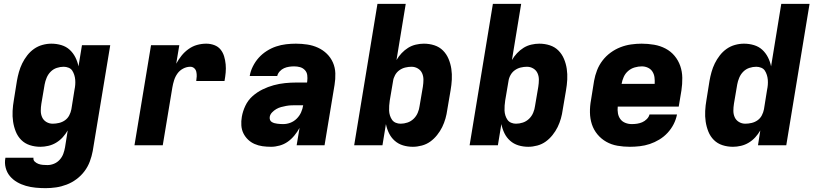

<svg xmlns="http://www.w3.org/2000/svg" viewBox="-20 -755 4240 998"><path d="M217 223Q191 223 165 220.5Q139 218 114.5 211Q90 204 68.5 191.5Q47 179 31.5 160.5Q16 142 9.5 117Q3 92 8 66V65H154Q152 77 160.5 85Q169 93 180 97Q191 101 203 102Q215 103 227 103Q244 103 261 96Q278 89 290.5 75Q303 61 309 44.5Q315 28 318 11L332 -77Q321 -58 306 -41.5Q291 -25 272 -13.5Q253 -2 231.5 3Q210 8 190 8Q161 8 135 -0.5Q109 -9 90.5 -27.5Q72 -46 62 -71Q52 -96 48 -123Q44 -150 45.5 -178.5Q47 -207 52 -235L68 -335Q72 -358 78.5 -381Q85 -404 95.5 -425.5Q106 -447 121.5 -467Q137 -487 157 -501Q177 -515 200.5 -521.5Q224 -528 247 -528Q274 -528 299 -520.5Q324 -513 342 -496.5Q360 -480 371.5 -457.5Q383 -435 388 -410L406 -520H553L462 30Q457 57 447 84Q437 111 419.5 134.5Q402 158 378 176Q354 194 326.5 204.5Q299 215 271.5 219Q244 223 217 223ZM254 -112Q270 -112 287 -116Q304 -120 318 -130Q332 -140 340 -155.5Q348 -171 351 -187L367 -287Q370 -301 371 -314Q372 -327 371 -340Q370 -353 366 -365.5Q362 -378 355.5 -388Q349 -398 336.5 -403Q324 -408 311 -408Q293 -408 275 -402Q257 -396 243.5 -382.5Q230 -369 222.5 -351Q215 -333 212 -316L195 -216Q192 -197 192 -179Q192 -161 199 -145.5Q206 -130 221 -121Q236 -112 254 -112Z M679 0 765 -520H912L896 -424Q908 -446 923.5 -465.5Q939 -485 960 -500Q981 -515 1004.5 -521.5Q1028 -528 1052 -528Q1074 -528 1094 -520.5Q1114 -513 1126.5 -497.5Q1139 -482 1145 -462Q1151 -442 1153 -420.5Q1155 -399 1153 -377.5Q1151 -356 1147 -334H1000Q1002 -346 1002.5 -358Q1003 -370 1000.5 -381.5Q998 -393 989.5 -400.5Q981 -408 969 -408Q950 -408 932 -398.5Q914 -389 902.5 -373Q891 -357 885 -338Q879 -319 876 -301L826 0Z M1389 8Q1366 8 1344.5 5Q1323 2 1303.5 -6.5Q1284 -15 1269 -29.5Q1254 -44 1245 -62.5Q1236 -81 1234.5 -103Q1233 -125 1237 -148Q1242 -177 1255.5 -205.5Q1269 -234 1292.5 -255Q1316 -276 1344.5 -290Q1373 -304 1402.5 -312Q1432 -320 1461.5 -323Q1491 -326 1520 -326H1576L1577 -333Q1579 -349 1577 -364.5Q1575 -380 1564.5 -391Q1554 -402 1539.5 -406Q1525 -410 1509 -410Q1496 -410 1482.5 -408Q1469 -406 1456.5 -400.5Q1444 -395 1434 -384Q1424 -373 1421 -360H1278Q1282 -385 1294.5 -410Q1307 -435 1325 -455Q1343 -475 1366.5 -490Q1390 -505 1415.5 -513.5Q1441 -522 1467 -525Q1493 -528 1518 -528Q1548 -528 1577.5 -523.5Q1607 -519 1633 -507Q1659 -495 1679 -475.5Q1699 -456 1710.5 -430Q1722 -404 1723 -374Q1724 -344 1719 -314L1667 0H1522L1537 -90Q1526 -70 1510.5 -51Q1495 -32 1476 -18.5Q1457 -5 1434 1.5Q1411 8 1389 8ZM1452 -110Q1471 -110 1489.5 -117Q1508 -124 1522.5 -138.5Q1537 -153 1545 -171Q1553 -189 1556 -208H1520Q1507 -208 1494 -207.5Q1481 -207 1467.5 -204.5Q1454 -202 1441 -198.5Q1428 -195 1416 -188Q1404 -181 1394 -170.5Q1384 -160 1382 -147Q1381 -139 1383.5 -132Q1386 -125 1392.5 -121Q1399 -117 1406 -115Q1413 -113 1421 -112Q1429 -111 1436.5 -110.5Q1444 -110 1452 -110Z M2126 8Q2099 8 2074.5 0.5Q2050 -7 2031.5 -23.5Q2013 -40 2002 -62.5Q1991 -85 1986 -110L1968 0H1821L1942 -735H2089L2041 -443Q2052 -462 2067.5 -478.5Q2083 -495 2101.5 -506.5Q2120 -518 2141.5 -523Q2163 -528 2183 -528Q2212 -528 2238 -519.5Q2264 -511 2282.5 -492.5Q2301 -474 2311.5 -449Q2322 -424 2326 -397Q2330 -370 2328.5 -341.5Q2327 -313 2322 -285L2305 -185Q2302 -162 2295.5 -139Q2289 -116 2278.5 -94.5Q2268 -73 2252 -53Q2236 -33 2216.5 -19Q2197 -5 2173 1.5Q2149 8 2126 8ZM2062 -112Q2080 -112 2098 -118Q2116 -124 2130 -137.5Q2144 -151 2151.5 -169Q2159 -187 2161 -204L2178 -304Q2181 -323 2181 -341Q2181 -359 2174 -374.5Q2167 -390 2152 -399Q2137 -408 2119 -408Q2103 -408 2086.5 -404Q2070 -400 2056 -390Q2042 -380 2033.5 -364.5Q2025 -349 2023 -333L2006 -233Q2004 -219 2003 -206Q2002 -193 2002.5 -180Q2003 -167 2007 -154.5Q2011 -142 2018 -132Q2025 -122 2037 -117Q2049 -112 2062 -112Z M2726 8Q2699 8 2674.5 0.5Q2650 -7 2631.5 -23.5Q2613 -40 2602 -62.5Q2591 -85 2586 -110L2568 0H2421L2542 -735H2689L2641 -443Q2652 -462 2667.5 -478.5Q2683 -495 2701.5 -506.5Q2720 -518 2741.5 -523Q2763 -528 2783 -528Q2812 -528 2838 -519.5Q2864 -511 2882.5 -492.5Q2901 -474 2911.5 -449Q2922 -424 2926 -397Q2930 -370 2928.5 -341.5Q2927 -313 2922 -285L2905 -185Q2902 -162 2895.5 -139Q2889 -116 2878.5 -94.5Q2868 -73 2852 -53Q2836 -33 2816.5 -19Q2797 -5 2773 1.5Q2749 8 2726 8ZM2662 -112Q2680 -112 2698 -118Q2716 -124 2730 -137.5Q2744 -151 2751.5 -169Q2759 -187 2761 -204L2778 -304Q2781 -323 2781 -341Q2781 -359 2774 -374.5Q2767 -390 2752 -399Q2737 -408 2719 -408Q2703 -408 2686.5 -404Q2670 -400 2656 -390Q2642 -380 2633.5 -364.5Q2625 -349 2623 -333L2606 -233Q2604 -219 2603 -206Q2602 -193 2602.5 -180Q2603 -167 2607 -154.5Q2611 -142 2618 -132Q2625 -122 2637 -117Q2649 -112 2662 -112Z M3254 8Q3221 8 3189.5 2.5Q3158 -3 3131.5 -18Q3105 -33 3085.5 -56.5Q3066 -80 3056.5 -109Q3047 -138 3046.5 -170.5Q3046 -203 3052 -235L3068 -335Q3073 -363 3083.5 -390Q3094 -417 3112 -440.5Q3130 -464 3154 -481.5Q3178 -499 3205 -509.5Q3232 -520 3260 -524Q3288 -528 3315 -528Q3348 -528 3380 -522.5Q3412 -517 3439.5 -502.5Q3467 -488 3486.5 -464.5Q3506 -441 3516 -412Q3526 -383 3526.5 -350.5Q3527 -318 3522 -285L3508 -201H3191Q3189 -183 3192 -166Q3195 -149 3204.5 -136Q3214 -123 3230 -116.5Q3246 -110 3264 -110Q3278 -110 3291.5 -112Q3305 -114 3318 -119.5Q3331 -125 3342 -136Q3353 -147 3356 -160H3499Q3494 -134 3481.5 -109.5Q3469 -85 3450 -64.5Q3431 -44 3407 -29.5Q3383 -15 3357.5 -6.5Q3332 2 3305.5 5Q3279 8 3254 8ZM3211 -319H3383Q3384 -336 3382 -352.5Q3380 -369 3371.5 -382.5Q3363 -396 3348 -403Q3333 -410 3316 -410Q3298 -410 3279 -404.5Q3260 -399 3245 -386Q3230 -373 3222 -355Q3214 -337 3211 -319Z M3790 8Q3761 8 3735 -0.5Q3709 -9 3690.5 -27.5Q3672 -46 3662 -71Q3652 -96 3648 -123Q3644 -150 3645.5 -178.5Q3647 -207 3652 -235L3668 -335Q3672 -358 3678.5 -381Q3685 -404 3695.5 -425.5Q3706 -447 3721.5 -467Q3737 -487 3757 -501Q3777 -515 3800.5 -521.5Q3824 -528 3847 -528Q3874 -528 3899 -520.5Q3924 -513 3942 -496.5Q3960 -480 3971.5 -457.5Q3983 -435 3988 -410L4041 -735H4188L4067 0H3920L3932 -77Q3921 -58 3906 -41.5Q3891 -25 3872 -13.5Q3853 -2 3831.5 3Q3810 8 3790 8ZM3854 -112Q3870 -112 3887 -116Q3904 -120 3918 -130Q3932 -140 3940 -155.5Q3948 -171 3951 -187L3967 -287Q3970 -301 3971 -314Q3972 -327 3971 -340Q3970 -353 3966 -365.5Q3962 -378 3955.5 -388Q3949 -398 3936.5 -403Q3924 -408 3911 -408Q3893 -408 3875 -402Q3857 -396 3843.5 -382.5Q3830 -369 3822.5 -351Q3815 -333 3812 -316L3795 -216Q3792 -197 3792 -179Q3792 -161 3799 -145.5Q3806 -130 3821 -121Q3836 -112 3854 -112Z"/></svg>

Font: Iosevka Heavy Extended Oblique
Style: Regular
Weight: 900
Width: 7
Italic angle: -9°
Monospace: yes
Designer: Belleve Invis
Foundry: Belleve Invis
Version: Version 32.5.0; ttfautohint (v1.8.4)